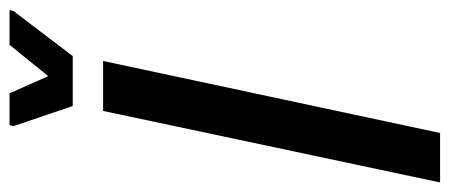

<svg xmlns="http://www.w3.org/2000/svg" viewBox="-284 -636 919 392"><g transform="rotate(-90 175.0 -439.5)"><path d="M-1 0 145 -688H247L100 0ZM155 -750 114 -871 116 -879H181L216 -800L280 -879H351L349 -871L257 -750Z"/></g></svg>

Font: Saira ExtraCondensed SemiBold
Style: Italic
Weight: 600
Width: 2
Italic angle: -12°
Designer: Hector Gatti with collaboration of the Omnibus-Type team
Foundry: Omnibus-Type
Version: Version 1.101